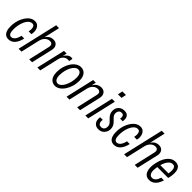

<svg xmlns="http://www.w3.org/2000/svg" viewBox="258 -1955 3200 3200"><g transform="rotate(45 1857.5 -355.0)"><path d="M154 10Q115 10 87 -9.5Q59 -29 44 -69Q29 -109 29 -170Q29 -223 40 -274.5Q51 -326 72 -370Q93 -414 121 -448Q149 -482 183.5 -501Q218 -520 256 -520Q297 -520 322.5 -501Q348 -482 360.5 -451.5Q373 -421 374.5 -387Q376 -353 367 -323H302Q309 -352 309 -384Q309 -416 296.5 -438.5Q284 -461 251 -461Q224 -461 201 -444.5Q178 -428 159 -399.5Q140 -371 126.5 -333.5Q113 -296 106 -253.5Q99 -211 99 -168Q99 -109 114.5 -79.5Q130 -50 161 -50Q199 -50 227.5 -86Q256 -122 270 -187H335Q315 -96 269.5 -43Q224 10 154 10Z M389 0 555 -720H623L457 0ZM639 0 725 -377Q734 -417 719.5 -439Q705 -461 668 -461Q621 -461 584 -425.5Q547 -390 533 -330L543 -410Q567 -465 605.5 -492.5Q644 -520 692 -520Q752 -520 780 -480Q808 -440 794 -377L707 0Z M831 0 949 -510H1012L987 -404H992L899 0ZM977 -339 978 -412Q1010 -466 1042.5 -493Q1075 -520 1112 -520Q1119 -520 1128 -518.5Q1137 -517 1143 -514L1129 -449Q1124 -451 1115.5 -452Q1107 -453 1099 -453Q1055 -453 1022 -424Q989 -395 977 -339Z M1253 10Q1209 10 1177 -12Q1145 -34 1128 -75.5Q1111 -117 1111 -175Q1111 -244 1129.5 -306.5Q1148 -369 1180.5 -417Q1213 -465 1255 -492.5Q1297 -520 1343 -520Q1387 -520 1418.5 -498.5Q1450 -477 1467 -436.5Q1484 -396 1484 -340Q1484 -270 1465 -207Q1446 -144 1413.5 -95Q1381 -46 1339.5 -18Q1298 10 1253 10ZM1259 -50Q1288 -50 1316 -74Q1344 -98 1366 -140Q1388 -182 1401 -234.5Q1414 -287 1414 -344Q1414 -400 1394 -430Q1374 -460 1336 -460Q1306 -460 1278 -436.5Q1250 -413 1228.5 -372.5Q1207 -332 1194 -280Q1181 -228 1181 -170Q1181 -112 1201.5 -81Q1222 -50 1259 -50Z M1519 0 1636 -510H1699L1677 -414H1682L1587 0ZM1769 0 1855 -377Q1864 -417 1849 -439Q1834 -461 1797 -461Q1750 -461 1713 -425.5Q1676 -390 1663 -331L1673 -411Q1696 -465 1734.5 -492.5Q1773 -520 1821 -520Q1881 -520 1909.5 -480Q1938 -440 1924 -377L1837 0Z M1962 0 2079 -510H2147L2030 0ZM2097 -634 2115 -720H2199L2181 -634Z M2276 10Q2226 10 2196.5 -15.5Q2167 -41 2158 -79Q2149 -117 2158 -154H2219Q2214 -130 2217 -105.5Q2220 -81 2235.5 -64.5Q2251 -48 2282 -48Q2320 -48 2339 -72.5Q2358 -97 2358 -134Q2358 -157 2350 -175Q2342 -193 2324 -211L2277 -258Q2253 -282 2239 -311.5Q2225 -341 2225 -378Q2225 -420 2243 -451.5Q2261 -483 2293.5 -501Q2326 -519 2368 -519Q2418 -519 2442 -496.5Q2466 -474 2471.5 -440Q2477 -406 2471 -372H2410Q2413 -391 2411.5 -411.5Q2410 -432 2399 -446.5Q2388 -461 2360 -461Q2326 -461 2307.5 -438.5Q2289 -416 2289 -381Q2289 -361 2297.5 -342Q2306 -323 2325 -304L2373 -256Q2396 -233 2409 -204Q2422 -175 2422 -140Q2422 -97 2403 -63Q2384 -29 2351.5 -9.5Q2319 10 2276 10Z M2641 10Q2602 10 2574 -9.5Q2546 -29 2531 -69Q2516 -109 2516 -170Q2516 -223 2527 -274.5Q2538 -326 2559 -370Q2580 -414 2608 -448Q2636 -482 2670.5 -501Q2705 -520 2743 -520Q2784 -520 2809.5 -501Q2835 -482 2847.5 -451.5Q2860 -421 2861.5 -387Q2863 -353 2854 -323H2789Q2796 -352 2796 -384Q2796 -416 2783.5 -438.5Q2771 -461 2738 -461Q2711 -461 2688 -444.5Q2665 -428 2646 -399.5Q2627 -371 2613.5 -333.5Q2600 -296 2593 -253.5Q2586 -211 2586 -168Q2586 -109 2601.5 -79.5Q2617 -50 2648 -50Q2686 -50 2714.5 -86Q2743 -122 2757 -187H2822Q2802 -96 2756.5 -43Q2711 10 2641 10Z M2876 0 3042 -720H3110L2944 0ZM3126 0 3212 -377Q3221 -417 3206.5 -439Q3192 -461 3155 -461Q3108 -461 3071 -425.5Q3034 -390 3020 -330L3030 -410Q3054 -465 3092.5 -492.5Q3131 -520 3179 -520Q3239 -520 3267 -480Q3295 -440 3281 -377L3194 0Z M3473 10Q3430 10 3400 -10.5Q3370 -31 3354.5 -69Q3339 -107 3339 -160Q3339 -196 3347 -243Q3355 -290 3372 -338Q3389 -386 3416.5 -427Q3444 -468 3483 -493Q3522 -518 3574 -518Q3612 -518 3638.5 -502Q3665 -486 3679 -453.5Q3693 -421 3693 -371Q3693 -336 3687 -297.5Q3681 -259 3674 -240H3395L3407 -298H3651L3614 -247Q3621 -276 3626.5 -312.5Q3632 -349 3630.5 -382Q3629 -415 3614.5 -436.5Q3600 -458 3567 -458Q3533 -458 3506.5 -435.5Q3480 -413 3461.5 -377Q3443 -341 3431.5 -300Q3420 -259 3414.5 -221Q3409 -183 3409 -158Q3409 -106 3428 -78Q3447 -50 3483 -50Q3519 -50 3546 -78.5Q3573 -107 3589 -162H3653Q3628 -78 3581.5 -34Q3535 10 3473 10Z"/></g></svg>

Font: Instrument Sans Condensed
Style: Italic
Weight: 400
Width: 3
Italic angle: -13°
Designer: Rodrigo Fuenzalida
Foundry: fragTYPE
Version: Version 1.000;gftools[0.9.28]